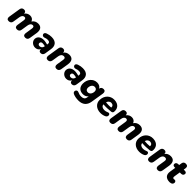

<svg xmlns="http://www.w3.org/2000/svg" viewBox="600 -2780 5107 5107"><g transform="rotate(45 3153.5 -226.5)"><path d="M100 9C158 9 192 -18 200 -73L230 -262C241 -331 274 -371 324 -371C364 -371 380 -343 371 -289L340 -87C330 -26 357 9 413 9C468 9 501 -19 509 -73L539 -262C550 -331 583 -371 633 -371C673 -371 689 -342 680 -289L649 -87C640 -26 666 9 723 9C777 9 810 -19 818 -73L853 -291C876 -439 812 -503 707 -503C636 -503 576 -473 539 -413C515 -473 470 -503 404 -503C348 -503 290 -479 251 -422C253 -473 227 -501 178 -501C124 -501 91 -473 83 -419L30 -87C20 -26 47 9 100 9Z M1095 11C1153 11 1205 -13 1237 -72C1232 -17 1258 9 1304 9C1356 9 1388 -20 1397 -76L1426 -263C1447 -393 1391 -503 1212 -503C1161 -503 1111 -496 1052 -475C950 -441 999 -326 1086 -355C1128 -371 1149 -377 1188 -377C1251 -377 1278 -350 1270 -303L1266 -275L1201 -290C1028 -328 926 -249 926 -145C926 -62 1000 11 1095 11ZM1091 -156C1091 -196 1122 -228 1202 -211L1254 -201L1252 -188C1244 -136 1207 -101 1154 -101C1117 -101 1091 -122 1091 -156Z M1568 8C1625 8 1658 -21 1667 -78L1696 -262C1707 -330 1745 -371 1803 -371C1850 -371 1865 -342 1856 -288L1825 -93C1815 -30 1842 8 1896 8C1953 8 1986 -21 1995 -78L2029 -291C2052 -439 1987 -503 1881 -503C1810 -503 1753 -474 1718 -421C1723 -473 1695 -501 1647 -501C1592 -501 1558 -472 1549 -416L1498 -93C1488 -30 1514 8 1568 8Z M2268 11C2326 11 2378 -13 2410 -72C2405 -17 2431 9 2477 9C2529 9 2561 -20 2570 -76L2599 -263C2620 -393 2564 -503 2385 -503C2334 -503 2284 -496 2225 -475C2123 -441 2172 -326 2259 -355C2301 -371 2322 -377 2361 -377C2424 -377 2451 -350 2443 -303L2439 -275L2374 -290C2201 -328 2099 -249 2099 -145C2099 -62 2173 11 2268 11ZM2264 -156C2264 -196 2295 -228 2375 -211L2427 -201L2425 -188C2417 -136 2380 -101 2327 -101C2290 -101 2264 -122 2264 -156Z M2907 191C3067 191 3158 106 3180 -39L3238 -401C3248 -464 3222 -501 3170 -501C3117 -501 3083 -476 3073 -423C3047 -475 2992 -503 2924 -503C2774 -503 2672 -373 2672 -215C2672 -86 2751 -13 2870 -13C2931 -13 2988 -36 3022 -84L3013 -30C3002 38 2954 64 2880 64C2837 64 2789 52 2751 33C2670 -6 2619 112 2700 151C2753 177 2830 191 2907 191ZM2929 -140C2875 -140 2845 -174 2845 -226C2845 -307 2887 -376 2960 -376C3014 -376 3045 -341 3045 -289C3045 -209 3002 -140 2929 -140Z M3556 11C3606 11 3667 0 3714 -25C3790 -63 3762 -182 3681 -142C3651 -127 3611 -117 3574 -117C3502 -117 3454 -152 3451 -210C3548 -202 3647 -207 3733 -217C3756 -220 3786 -233 3790 -266C3804 -382 3746 -497 3574 -502C3415 -507 3297 -387 3295 -218C3293 -86 3399 11 3556 11ZM3463 -295 3464 -301C3474 -346 3516 -390 3576 -387C3637 -383 3662 -347 3658 -296C3596 -287 3529 -290 3463 -295Z M3924 9C3982 9 4016 -18 4024 -73L4054 -262C4065 -331 4098 -371 4148 -371C4188 -371 4204 -343 4195 -289L4164 -87C4154 -26 4181 9 4237 9C4292 9 4325 -19 4333 -73L4363 -262C4374 -331 4407 -371 4457 -371C4497 -371 4513 -342 4504 -289L4473 -87C4464 -26 4490 9 4547 9C4601 9 4634 -19 4642 -73L4677 -291C4700 -439 4636 -503 4531 -503C4460 -503 4400 -473 4363 -413C4339 -473 4294 -503 4228 -503C4172 -503 4114 -479 4075 -422C4077 -473 4051 -501 4002 -501C3948 -501 3915 -473 3907 -419L3854 -87C3844 -26 3871 9 3924 9Z M5013 11C5063 11 5124 0 5171 -25C5247 -63 5219 -182 5138 -142C5108 -127 5068 -117 5031 -117C4959 -117 4911 -152 4908 -210C5005 -202 5104 -207 5190 -217C5213 -220 5243 -233 5247 -266C5261 -382 5203 -497 5031 -502C4872 -507 4754 -387 4752 -218C4750 -86 4856 11 5013 11ZM4920 -295 4921 -301C4931 -346 4973 -390 5033 -387C5094 -383 5119 -347 5115 -296C5053 -287 4986 -290 4920 -295Z M5379 8C5436 8 5469 -21 5478 -78L5507 -262C5518 -330 5556 -371 5614 -371C5661 -371 5676 -342 5667 -288L5636 -93C5626 -30 5653 8 5707 8C5764 8 5797 -21 5806 -78L5840 -291C5863 -439 5798 -503 5692 -503C5621 -503 5564 -474 5529 -421C5534 -473 5506 -501 5458 -501C5403 -501 5369 -472 5360 -416L5309 -93C5299 -30 5325 8 5379 8Z M6157 11C6171 11 6182 9 6200 4C6234 -3 6264 -29 6264 -76C6264 -103 6242 -132 6213 -132C6198 -132 6197 -128 6177 -128C6142 -128 6132 -149 6142 -206L6167 -365H6219C6267 -365 6296 -396 6296 -439C6296 -474 6270 -492 6227 -492H6188L6197 -550C6206 -610 6178 -644 6120 -644C6067 -644 6035 -618 6027 -565L6016 -492H5988C5935 -492 5903 -466 5903 -419C5903 -384 5928 -365 5971 -365H5995L5969 -198C5949 -76 6007 11 6157 11Z"/></g></svg>

Font: SN Pro Heavy
Style: Italic
Weight: 800
Italic angle: -9°
Designer: Tobias Whetton
Foundry: Supernotes
Version: Version 1.001;Glyphs 3.2 (3249)